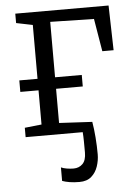

<svg xmlns="http://www.w3.org/2000/svg" viewBox="-54 -594 615 856"><g transform="rotate(-5 253.0 -166.0)"><path d="M267 220Q242.5 220 223 216.8Q203.5 213.5 190 208.5V148Q200.5 153 216.5 155.5Q232.5 158 246 158Q270.5 158 286.5 142Q302.5 126 302.5 91Q302.5 63 302.2 41Q302 19 300.5 0H45V-42L120.5 -50V-203H39V-254.5H120.5V-495.5L47 -510.5V-552.5H464.5L469.5 -352H419L394.5 -498.5L199 -502.5V-254.5H318.5V-203H199V-50L347 -42Q352.5 -10.5 355.5 28.5Q358.5 67.5 358.5 104.5Q358.5 131 349.5 158Q340.5 185 320.5 202.5Q300.5 220 267 220Z"/></g></svg>

Font: Merriweather 24pt Light
Style: Regular
Weight: 300
Designer: Eben Sorkin
Foundry: Eben Sorkin
Version: Version 2.100